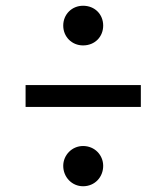

<svg xmlns="http://www.w3.org/2000/svg" viewBox="-20 -693 578 668"><path d="M269 -673C230 -673 200 -643 200 -604C200 -565 230 -535 269 -535C310 -535 339 -565 339 -604C339 -643 310 -673 269 -673ZM69 -321H470V-397H69ZM269 -185C230 -185 200 -153 200 -116C200 -77 230 -45 269 -45C310 -45 339 -77 339 -116C339 -153 310 -185 269 -185Z"/></svg>

Font: Glow Sans SC Normal Book
Style: Regular
Weight: 500
Designer: Ryoko NISHIZUKA (kana, bopomofo & ideographs); Paul D. Hunt (Latin, Greek & Cyrillic); Sandoll Communications, Soo-young
Version: Version 0.93